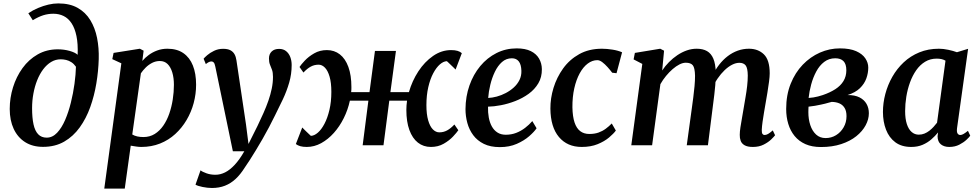

<svg xmlns="http://www.w3.org/2000/svg" viewBox="-20 -851 5736 1125"><path d="M232 9.5Q171 9.5 127.2 -18.2Q83.5 -46 60.2 -96Q37 -146 37 -212.5Q37 -277 56.2 -339.2Q75.5 -401.5 112 -452Q148.5 -502.5 200.8 -532.2Q253 -562 318.5 -562Q355 -562 387.8 -552.8Q420.5 -543.5 435 -530Q437.5 -594.5 428 -640Q418.5 -685.5 399.5 -714.5Q380.5 -743.5 353.2 -757Q326 -770.5 293 -770.5Q262.5 -770.5 234.2 -761.8Q206 -753 172 -732.5L146 -773.5Q173 -791.5 203.2 -804.2Q233.5 -817 263.5 -824Q293.5 -831 321.5 -831Q389 -831 435.2 -804.8Q481.5 -778.5 509.2 -733Q537 -687.5 548.8 -628.5Q560.5 -569.5 558.5 -504.5Q556.5 -434.5 544.5 -362.2Q532.5 -290 508.8 -223.5Q485 -157 447.2 -104.5Q409.5 -52 356.2 -21.2Q303 9.5 232 9.5ZM253.5 -44.5Q287.5 -44.5 314.5 -73Q341.5 -101.5 361.5 -147.8Q381.5 -194 395.2 -249.5Q409 -305 416.5 -360.2Q424 -415.5 425 -460Q413 -477 398.2 -486.5Q383.5 -496 367.5 -499.8Q351.5 -503.5 335.5 -503.5Q305.5 -503.5 279.8 -488Q254 -472.5 233.2 -445Q212.5 -417.5 198 -381.2Q183.5 -345 175.8 -303.2Q168 -261.5 168 -217.5Q168 -160.5 176.5 -122Q185 -83.5 204 -64Q223 -44.5 253.5 -44.5Z M591 254 691 -480 638 -504.5 645.5 -541 799.5 -565.5 821.5 -554 814 -494Q829.5 -512.5 851.5 -528.8Q873.5 -545 901 -555.2Q928.5 -565.5 961 -565.5Q1017 -565.5 1054.2 -539.8Q1091.5 -514 1110.2 -467Q1129 -420 1129 -355Q1129 -300 1114.8 -247Q1100.5 -194 1073.2 -147.8Q1046 -101.5 1007 -65.8Q968 -30 917.8 -10Q867.5 10 808 10Q793.5 10 777.2 7.5Q761 5 746 2.5L711 254ZM755 -63Q768.5 -55 784.8 -51.5Q801 -48 820.5 -48Q857.5 -48 886.5 -66Q915.5 -84 936.8 -114.8Q958 -145.5 971.8 -185Q985.5 -224.5 992.2 -268Q999 -311.5 999 -354Q999 -395 989.5 -426.5Q980 -458 962 -475.8Q944 -493.5 916.5 -493.5Q892.5 -493.5 871.2 -482.5Q850 -471.5 833.5 -455Q817 -438.5 805.5 -421.5Z M1241.5 -461Q1238 -478.5 1232.5 -484.8Q1227 -491 1219 -491Q1211 -491 1203.5 -487.2Q1196 -483.5 1186 -475.5L1173 -507Q1178 -513.5 1194 -527.5Q1210 -541.5 1234.2 -553.2Q1258.5 -565 1287 -565Q1313.5 -565 1329.5 -556.8Q1345.5 -548.5 1354 -533.5Q1362.5 -518.5 1365.5 -497Q1372.5 -450 1379.5 -403Q1386.5 -356 1393.5 -309Q1400.5 -262 1407.5 -215Q1414.5 -168 1421.5 -121L1436 -7.5L1488.5 -112.5Q1507 -151 1523.5 -188Q1540 -225 1552.5 -260.8Q1565 -296.5 1572.2 -331.5Q1579.5 -366.5 1579.5 -400.5Q1579.5 -426 1573.8 -441.8Q1568 -457.5 1562 -472Q1556 -486.5 1556 -508Q1556 -534 1571.8 -549.2Q1587.5 -564.5 1615.5 -564.5Q1640 -564.5 1656.2 -551.5Q1672.5 -538.5 1680.8 -517Q1689 -495.5 1689 -470Q1689 -417 1674.5 -367Q1660 -317 1637.5 -269.2Q1615 -221.5 1591.5 -175Q1575 -141 1556.2 -105.5Q1537.5 -70 1517.8 -35.8Q1498 -1.5 1479 29.8Q1460 61 1443.5 86.8Q1427 112.5 1414 131Q1389 171 1360.5 197.5Q1332 224 1298 237.2Q1264 250.5 1222 250.5Q1196 250.5 1166.8 244.5Q1137.5 238.5 1125.5 231L1155 147Q1165 155.5 1189.2 164.2Q1213.5 173 1242 173Q1271 173 1299 159Q1327 145 1355.2 114.8Q1383.5 84.5 1411.5 35.5H1344.5Z M1777.5 10Q1754.5 10 1739.2 5.5Q1724 1 1713.5 -7L1751 -104Q1755 -100 1761.5 -93.2Q1768 -86.5 1775.8 -79.2Q1783.5 -72 1790.2 -65.5Q1797 -59 1801.5 -55Q1821.5 -55.5 1842.5 -73.8Q1863.5 -92 1881.2 -125.8Q1899 -159.5 1910.2 -207Q1921.5 -254.5 1921.5 -312.5Q1921.5 -366.5 1911.2 -401.8Q1901 -437 1884 -454.5Q1867 -472 1847 -472Q1821.5 -472 1800.5 -460.5Q1779.5 -449 1758 -426L1735 -458.5Q1744 -472.5 1766 -496Q1788 -519.5 1821 -538.5Q1854 -557.5 1895.5 -557.5Q1939 -557.5 1971.2 -532.5Q2003.5 -507.5 2021.2 -459Q2039 -410.5 2039 -340.5Q2039 -333 2038.8 -325.5Q2038.5 -318 2037.5 -311H2145L2177 -552.5H2300L2267.5 -311H2376Q2394.5 -376.5 2431.2 -432.8Q2468 -489 2517.5 -523.2Q2567 -557.5 2623 -557.5Q2645.5 -557.5 2660.8 -553Q2676 -548.5 2686 -539.5L2649.5 -443.5Q2645.5 -447.5 2638.8 -454.2Q2632 -461 2624.2 -468.2Q2616.5 -475.5 2609.8 -482Q2603 -488.5 2598.5 -492.5Q2578.5 -492 2557.5 -473.8Q2536.5 -455.5 2518.5 -421.8Q2500.5 -388 2489.5 -340.5Q2478.5 -293 2478.5 -235Q2478.5 -181.5 2488.8 -146Q2499 -110.5 2516.2 -93Q2533.5 -75.5 2554 -75.5Q2579 -75.5 2600 -87Q2621 -98.5 2642.5 -121.5L2665.5 -88Q2656.5 -74.5 2634.5 -51Q2612.5 -27.5 2579.8 -8.8Q2547 10 2505 10Q2461 10 2428.8 -15.2Q2396.5 -40.5 2378.8 -89Q2361 -137.5 2361 -207Q2361 -220 2362 -233.5Q2363 -247 2365 -261H2261L2227 0H2105L2138.5 -261H2030Q2018.5 -207.5 1994.2 -158.8Q1970 -110 1936.2 -72.2Q1902.5 -34.5 1862 -12.2Q1821.5 10 1777.5 10Z M3124 -99.5Q3110.5 -79 3080.8 -53Q3051 -27 3007.8 -8Q2964.5 11 2909 11Q2853.5 11 2815 -8Q2776.5 -27 2752.8 -59Q2729 -91 2718.2 -130.8Q2707.5 -170.5 2707.5 -211.5Q2708 -286 2730.8 -350.5Q2753.5 -415 2794 -463.8Q2834.5 -512.5 2889 -540Q2943.5 -567.5 3007 -567.5Q3058 -567.5 3090.2 -551.5Q3122.5 -535.5 3138.5 -507.8Q3154.5 -480 3155 -446Q3155.5 -398.5 3134.2 -362.8Q3113 -327 3077.5 -301.2Q3042 -275.5 2999.5 -259Q2957 -242.5 2915 -234.5Q2873 -226.5 2839.5 -226Q2838.5 -192 2844 -162.2Q2849.5 -132.5 2862 -110Q2874.5 -87.5 2894.8 -74.5Q2915 -61.5 2943.5 -61.5Q2976.5 -61.5 3004.8 -72.5Q3033 -83.5 3056.8 -101.8Q3080.5 -120 3099 -141.5ZM2979.5 -509.5Q2946 -509.5 2921.2 -487.5Q2896.5 -465.5 2879.5 -430Q2862.5 -394.5 2852.8 -354Q2843 -313.5 2840.5 -277Q2864 -278 2891 -285.2Q2918 -292.5 2943.8 -306Q2969.5 -319.5 2990.5 -338.5Q3011.5 -357.5 3023.8 -382.2Q3036 -407 3035 -436.5Q3034 -473 3019.8 -491.2Q3005.5 -509.5 2979.5 -509.5Z M3388.5 10Q3304 10 3255 -48.2Q3206 -106.5 3205 -214.5Q3204.5 -274.5 3223.2 -336Q3242 -397.5 3279.5 -449.8Q3317 -502 3374 -533.8Q3431 -565.5 3507 -565.5Q3535.5 -565.5 3568.8 -560.2Q3602 -555 3625 -544.5L3592.5 -422L3567 -425Q3555 -441 3539.8 -458Q3524.5 -475 3509 -486.8Q3493.5 -498.5 3480 -498.5Q3450.5 -498.5 3423.8 -478.5Q3397 -458.5 3376.8 -421.5Q3356.5 -384.5 3345 -333.8Q3333.5 -283 3334 -222Q3335 -168 3346.5 -133.5Q3358 -99 3379.8 -82.5Q3401.5 -66 3433 -66Q3463.5 -66 3486.8 -74.2Q3510 -82.5 3529 -96.5Q3548 -110.5 3564.5 -127.5L3588.5 -86Q3575.5 -68 3548.5 -45.2Q3521.5 -22.5 3481.5 -6.2Q3441.5 10 3388.5 10Z M3871 -554 3860 -438Q3877 -464 3899.8 -487Q3922.5 -510 3949 -527.8Q3975.5 -545.5 4004 -555.5Q4032.5 -565.5 4062 -565.5Q4098.5 -565.5 4122.8 -551.5Q4147 -537.5 4159.8 -507.2Q4172.5 -477 4174 -427Q4174.5 -420.5 4174.2 -413.2Q4174 -406 4173.5 -398.2Q4173 -390.5 4172 -382.5L4154 -406.5Q4171 -442.5 4193.8 -471.8Q4216.5 -501 4244 -522Q4271.5 -543 4302.8 -554.2Q4334 -565.5 4368.5 -565.5Q4422 -565.5 4456 -532.5Q4490 -499.5 4490 -421Q4490 -402.5 4486 -372Q4482 -341.5 4476.5 -308Q4471 -274.5 4466 -246.5Q4461.5 -221 4456.8 -192.8Q4452 -164.5 4448.2 -137.8Q4444.5 -111 4443.5 -90.5Q4443 -73 4447.5 -66.5Q4452 -60 4459.5 -60Q4469.5 -60 4480.2 -66Q4491 -72 4508 -87L4521.5 -58.5Q4516 -51 4499.2 -34.5Q4482.5 -18 4455.2 -4Q4428 10 4391.5 10Q4360 10 4343 0.2Q4326 -9.5 4320 -25.8Q4314 -42 4314.5 -61Q4314.5 -79 4318.5 -105.5Q4322.5 -132 4328 -162Q4333.5 -192 4338 -220.5Q4342.5 -248 4348.2 -280.8Q4354 -313.5 4357.8 -346.8Q4361.5 -380 4361.5 -408.5Q4361 -452.5 4349 -467.8Q4337 -483 4312 -483Q4292 -483 4269.8 -471.8Q4247.5 -460.5 4225.8 -439.8Q4204 -419 4185 -391.2Q4166 -363.5 4153 -330L4174 -401.5Q4173.5 -378.5 4171 -351.5Q4168.5 -324.5 4165.5 -297.2Q4162.5 -270 4159 -245.5L4128 0H4004L4034 -219Q4038 -247.5 4042.2 -280.2Q4046.5 -313 4049.5 -346Q4052.5 -379 4052.5 -407Q4051.5 -454 4039.2 -468.8Q4027 -483.5 3998 -483.5Q3981 -483.5 3961.2 -473.5Q3941.5 -463.5 3921.2 -446Q3901 -428.5 3882.5 -406Q3864 -383.5 3849.5 -358L3801 0H3679L3743.5 -476.5L3692.5 -503L3700 -541L3848.5 -565.5Z M4790.5 10.5Q4737.5 10.5 4699.2 -6.5Q4661 -23.5 4636 -54Q4611 -84.5 4598.8 -125Q4586.5 -165.5 4586.5 -212.5Q4586.5 -294.5 4612.8 -360Q4639 -425.5 4683.5 -471.8Q4728 -518 4784.2 -542.8Q4840.5 -567.5 4901 -567.5Q4960 -567.5 4996.5 -551.2Q5033 -535 5050.2 -509.2Q5067.5 -483.5 5067.5 -455Q5067.5 -423 5056.2 -391.5Q5045 -360 5018.5 -334.2Q4992 -308.5 4946 -294Q4988.5 -294.5 5016 -280.5Q5043.5 -266.5 5057.2 -242.5Q5071 -218.5 5071 -187.5Q5071 -152 5052.2 -117Q5033.5 -82 4997.5 -53Q4961.5 -24 4909.2 -6.8Q4857 10.5 4790.5 10.5ZM4817.5 -42Q4851 -42 4878.5 -58.8Q4906 -75.5 4923 -104.8Q4940 -134 4940 -170.5Q4940 -200 4929 -218.2Q4918 -236.5 4898.8 -245Q4879.5 -253.5 4853.5 -254Q4846 -252.5 4836 -249.5Q4826 -246.5 4814.2 -243.5Q4802.5 -240.5 4790 -238Q4773.5 -234.5 4755.5 -231.2Q4737.5 -228 4717.5 -226Q4717 -218 4716.8 -209.8Q4716.5 -201.5 4716.5 -193.5Q4716.5 -152 4728 -117.5Q4739.5 -83 4762 -62.5Q4784.5 -42 4817.5 -42ZM4718 -277Q4733 -278 4746.5 -280.2Q4760 -282.5 4773.2 -285.8Q4786.5 -289 4801 -294Q4843.5 -308.5 4874.5 -328.5Q4905.5 -348.5 4922.2 -376Q4939 -403.5 4939 -439Q4939 -475.5 4922.5 -492.5Q4906 -509.5 4874 -509.5Q4837 -509.5 4809.2 -488.2Q4781.5 -467 4762.8 -432Q4744 -397 4733 -356.2Q4722 -315.5 4718 -277Z M5587.5 -99Q5585 -77 5591 -68.5Q5597 -60 5606.5 -60Q5615 -60 5625.2 -65.8Q5635.5 -71.5 5651.5 -84.5L5665 -56Q5660 -48 5643.2 -32.2Q5626.5 -16.5 5600.8 -3.2Q5575 10 5542 10Q5512 10 5493 -5.2Q5474 -20.5 5473.5 -52.5L5476.5 -75Q5460 -54.5 5437.5 -34.8Q5415 -15 5385.8 -2.5Q5356.5 10 5319.5 10Q5263 10 5226.2 -17.2Q5189.5 -44.5 5171.5 -91.2Q5153.5 -138 5153.5 -195Q5153.5 -247.5 5167.5 -300.5Q5181.5 -353.5 5208.5 -401Q5235.5 -448.5 5275.2 -485.8Q5315 -523 5366.8 -544.2Q5418.5 -565.5 5481.5 -565.5Q5507 -565.5 5536.5 -559.2Q5566 -553 5587 -545L5652.5 -565ZM5520 -495.5Q5509 -502 5496 -504.8Q5483 -507.5 5468.5 -507.5Q5430.5 -507.5 5400.5 -489.2Q5370.5 -471 5348.5 -439.5Q5326.5 -408 5312 -368Q5297.5 -328 5290.5 -284.8Q5283.5 -241.5 5283.5 -200Q5283.5 -155 5293.5 -124.2Q5303.5 -93.5 5321.5 -77.8Q5339.5 -62 5363.5 -62Q5381 -62 5396.5 -68.2Q5412 -74.5 5425.5 -85Q5439 -95.5 5450.2 -107.8Q5461.5 -120 5470.5 -132Z"/></svg>

Font: Merriweather 24pt SemiBold
Style: Italic
Weight: 600
Italic angle: -7.8°
Version: Version 2.101